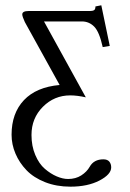

<svg xmlns="http://www.w3.org/2000/svg" viewBox="-20 -471 489 720"><path d="M317.4 -429.7Q327.6 -429.7 332.8 -432.9Q337.9 -436 337.9 -446.8L359.9 -451.2L391.6 -298.8L365.2 -294.4Q352.5 -351.6 333.3 -371.1Q314 -390.6 287.1 -390.6H145L301.8 -106Q269.5 -113.3 243.2 -113.3Q183.6 -113.3 140.9 -70.6Q98.1 -27.8 98.1 35.2Q98.1 76.7 112.3 110.1Q126.5 143.6 148.2 162.1Q169.9 180.7 192.6 190.4Q215.3 200.2 235.4 200.2Q263.7 200.2 284.7 186.8Q305.7 173.3 316.4 154.3Q332 126.5 367.7 126.5Q382.8 126.5 389.9 135Q397 143.6 397 156.7Q397 183.1 352.8 206.1Q308.6 229 244.1 229Q191.9 229 149.2 212.2Q106.4 195.3 79.6 167.5Q52.7 139.6 38.1 105.2Q23.4 70.8 23.4 34.2Q23.4 -46.4 69.8 -95.5Q116.2 -144.5 203.6 -152.3L73.2 -388.2Q63.5 -409.2 63.5 -417Q63.5 -429.7 87.4 -429.7Z"/></svg>

Font: Libertinage
Style: f
Weight: 400
Designer: OSP
Foundry: OSP
Version: Version 1.0; 2008; OFL relea